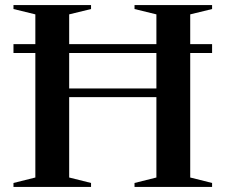

<svg xmlns="http://www.w3.org/2000/svg" viewBox="-20 -735 887 755"><path d="M252 -37 338 -15.5V0H33V-15.5L119 -37V-526.5H33V-561.5H119V-678.5L33 -699.5V-715H338V-699.5L252 -678.5V-561.5H595V-678.5L509 -699.5V-715H814V-699.5L728 -678.5V-561.5H814V-526.5H728V-37L814 -15.5V0H509V-15.5L595 -37V-353H252ZM252 -387H595V-526.5H252Z"/></svg>

Font: Newsreader 72pt Medium
Style: Regular
Weight: 500
Designer: Hugues Gentile
Foundry: Production Type
Version: Version 1.003; ttfautohint (v1.8.3)